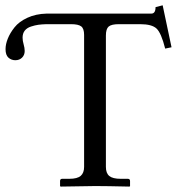

<svg xmlns="http://www.w3.org/2000/svg" viewBox="-20 -689 654 710"><path d="M71.3 -500.5Q71.3 -485.4 61.5 -475.8Q51.8 -466.3 36.6 -466.3Q22 -466.3 11.2 -475.8Q0.5 -485.4 0.5 -507.3Q0.5 -525.4 8.8 -546.1Q17.1 -566.9 33.7 -587.9Q50.3 -608.9 81.3 -623.3Q112.3 -637.7 152.3 -638.7H539.6Q555.2 -638.7 555.2 -662.6L581.5 -669.4L614.3 -514.2L590.8 -509.3Q576.2 -567.4 558.8 -583.5Q541.5 -599.6 498.5 -599.6H419.4Q392.1 -599.6 381.8 -590.8Q371.6 -582 371.6 -557.6V-71.8Q371.6 -48.3 384.3 -38.1Q397 -27.8 426.3 -27.8H452.6Q460.9 -27.8 460.9 -19.5V-1L459 1Q371.6 -1 332.5 -1L204.1 1L202.1 -1V-19.5Q202.1 -27.8 210 -27.8H236.3Q266.1 -27.8 278.6 -38.8Q291 -49.8 291 -71.8V-560.1Q291 -583 280.5 -591.3Q270 -599.6 242.7 -599.6H151.9Q134.8 -599.1 122.1 -597.4Q109.4 -595.7 94.5 -590.8Q79.6 -585.9 71.5 -575.7Q63.5 -565.4 63.5 -549.8Q63.5 -538.1 67.4 -524.9Q71.3 -511.7 71.3 -500.5Z"/></svg>

Font: Libertinage
Style: f
Weight: 400
Designer: OSP
Foundry: OSP
Version: Version 1.0; 2008; OFL relea